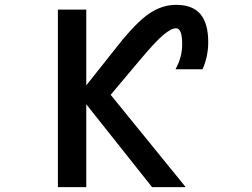

<svg xmlns="http://www.w3.org/2000/svg" viewBox="-20 -771 1040 792"><path d="M706.1 -751Q774.4 -751 806.6 -712.9Q838.9 -674.8 838.9 -597.7Q838.9 -537.1 815.4 -485.4H704.1Q732.4 -537.1 731.4 -589.8Q731.4 -654.3 706.1 -654.3Q686.5 -654.3 654.3 -627.4Q622.1 -600.6 559.6 -526.4L436.5 -379.9L746.1 1H607.4L335.9 -340.8V1H218.8V-731.4H335.9V-418.9L467.8 -585Q542 -678.7 595.2 -714.8Q648.4 -751 706.1 -751Z"/></svg>

Font: GenEi Gothic M SemiBold
Style: Regular
Weight: 500
Designer: o_tamon (Modified); [Source Han Sans]
Ryoko NISHIZUKA  (kana & ideographs); Paul D. Hunt (Latin, Greek & Cyrillic); Wenl
Version: Version 1.1a;Original Version 1.004